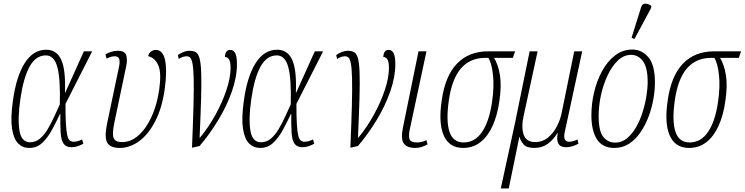

<svg xmlns="http://www.w3.org/2000/svg" viewBox="-20 -826 4208 1085"><path d="M145 10Q108 10 82.5 -15.5Q57 -41 48 -99.5Q39 -158 53 -257Q72 -395 120 -470Q168 -545 241 -545Q300 -545 326 -488.5Q352 -432 347 -303H349L454 -536H501L350 -239Q350 -169 352.5 -126.5Q355 -84 360 -62Q365 -40 374 -32.5Q383 -25 395 -25Q408 -25 420 -28.5Q432 -32 444 -38L451 -14Q437 -6 419.5 0Q402 6 385 6Q354 6 340 -13Q326 -32 323 -73Q320 -114 321 -182H319Q297 -135 273 -91Q249 -47 218.5 -18.5Q188 10 145 10ZM150 -22Q181 -22 205.5 -42.5Q230 -63 249.5 -96Q269 -129 286 -166Q303 -203 318 -236Q322 -381 304 -447Q286 -513 239 -513Q182 -513 147 -449Q112 -385 95 -266Q79 -154 90 -88Q101 -22 150 -22Z M657 10Q603 10 586 -20Q569 -50 585 -127L653 -451Q659 -481 653 -494.5Q647 -508 629 -508Q620 -508 609.5 -505.5Q599 -503 582 -495L576 -519Q612 -539 645 -539Q686 -539 693.5 -513.5Q701 -488 693 -451L626 -132Q613 -70 622 -46.5Q631 -23 669 -23Q721 -23 764 -62Q807 -101 837.5 -168.5Q868 -236 880 -322Q893 -415 874.5 -457Q856 -499 817 -509Q822 -528 835 -536Q848 -544 860 -544Q901 -544 913 -485Q925 -426 911 -324Q896 -216 857.5 -141.5Q819 -67 766.5 -28.5Q714 10 657 10Z M985 -515Q999 -525 1016.5 -532Q1034 -539 1052 -539Q1073 -539 1087 -530.5Q1101 -522 1108 -495.5Q1115 -469 1117 -415.5Q1119 -362 1116.5 -272.5Q1114 -183 1108 -48H1110Q1159 -107 1198 -178Q1237 -249 1260 -318.5Q1283 -388 1283 -443Q1283 -504 1251 -504Q1253 -544 1281 -544Q1300 -544 1309.5 -525Q1319 -506 1319 -464Q1319 -391 1290.5 -309.5Q1262 -228 1214 -148.5Q1166 -69 1108 -1L1065 9Q1071 -136 1073.5 -231.5Q1076 -327 1074.5 -383Q1073 -439 1068 -465.5Q1063 -492 1055 -500Q1047 -508 1035 -508Q1028 -508 1017 -505.5Q1006 -503 990 -493Z M1450 10Q1413 10 1387.5 -15.5Q1362 -41 1353 -99.5Q1344 -158 1358 -257Q1377 -395 1425 -470Q1473 -545 1546 -545Q1605 -545 1631 -488.5Q1657 -432 1652 -303H1654L1759 -536H1806L1655 -239Q1655 -169 1657.5 -126.5Q1660 -84 1665 -62Q1670 -40 1679 -32.5Q1688 -25 1700 -25Q1713 -25 1725 -28.5Q1737 -32 1749 -38L1756 -14Q1742 -6 1724.5 0Q1707 6 1690 6Q1659 6 1645 -13Q1631 -32 1628 -73Q1625 -114 1626 -182H1624Q1602 -135 1578 -91Q1554 -47 1523.5 -18.5Q1493 10 1450 10ZM1455 -22Q1486 -22 1510.5 -42.5Q1535 -63 1554.5 -96Q1574 -129 1591 -166Q1608 -203 1623 -236Q1627 -381 1609 -447Q1591 -513 1544 -513Q1487 -513 1452 -449Q1417 -385 1400 -266Q1384 -154 1395 -88Q1406 -22 1455 -22Z M1880 -515Q1894 -525 1911.5 -532Q1929 -539 1947 -539Q1968 -539 1982 -530.5Q1996 -522 2003 -495.5Q2010 -469 2012 -415.5Q2014 -362 2011.5 -272.5Q2009 -183 2003 -48H2005Q2054 -107 2093 -178Q2132 -249 2155 -318.5Q2178 -388 2178 -443Q2178 -504 2146 -504Q2148 -544 2176 -544Q2195 -544 2204.5 -525Q2214 -506 2214 -464Q2214 -391 2185.5 -309.5Q2157 -228 2109 -148.5Q2061 -69 2003 -1L1960 9Q1966 -136 1968.5 -231.5Q1971 -327 1969.5 -383Q1968 -439 1963 -465.5Q1958 -492 1950 -500Q1942 -508 1930 -508Q1923 -508 1912 -505.5Q1901 -503 1885 -493Z M2327 10Q2279 10 2261.5 -16Q2244 -42 2257 -105L2345 -536H2390L2297 -101Q2288 -63 2293.5 -42Q2299 -21 2337 -21Q2347 -21 2360 -23.5Q2373 -26 2390 -34L2396 -10Q2380 -1 2362.5 4.5Q2345 10 2327 10Z M2597 10Q2519 10 2488 -59.5Q2457 -129 2476 -257Q2495 -396 2562 -466Q2629 -536 2739 -536H2891L2878 -499H2772Q2795 -462 2805 -402.5Q2815 -343 2802 -255Q2791 -176 2764.5 -116.5Q2738 -57 2696 -23.5Q2654 10 2597 10ZM2600 -21Q2665 -21 2705.5 -82.5Q2746 -144 2761 -253Q2773 -335 2766 -401.5Q2759 -468 2740 -499H2722Q2636 -499 2584.5 -439Q2533 -379 2516 -256Q2500 -142 2520 -81.5Q2540 -21 2600 -21Z M2810 239 2891 -134 2973 -536H3018L2938 -166Q2925 -106 2939.5 -64.5Q2954 -23 3005 -23Q3045 -23 3075.5 -47.5Q3106 -72 3126.5 -111Q3147 -150 3155 -193L3225 -536H3270L3171 -78Q3160 -25 3196 -25Q3204 -25 3215.5 -27.5Q3227 -30 3243 -38L3249 -14Q3232 -5 3214.5 0.5Q3197 6 3179 6Q3116 6 3132 -74H3130Q3107 -36 3075 -13Q3043 10 2999 10Q2955 10 2937.5 -11.5Q2920 -33 2916 -53H2915L2855 239Z M3452 10Q3385 10 3353.5 -38.5Q3322 -87 3322 -175Q3322 -240 3337.5 -305.5Q3353 -371 3383 -425.5Q3413 -480 3456 -513Q3499 -546 3553 -546Q3607 -546 3644 -502.5Q3681 -459 3681 -360Q3681 -315 3672 -264.5Q3663 -214 3644.5 -165.5Q3626 -117 3598.5 -77Q3571 -37 3534.5 -13.5Q3498 10 3452 10ZM3456 -20Q3493 -20 3522 -43.5Q3551 -67 3573.5 -105.5Q3596 -144 3610.5 -189.5Q3625 -235 3632.5 -280.5Q3640 -326 3640 -363Q3640 -444 3613.5 -480Q3587 -516 3547 -516Q3505 -516 3471.5 -484Q3438 -452 3413.5 -400Q3389 -348 3376 -288Q3363 -228 3363 -171Q3363 -84 3389.5 -52Q3416 -20 3456 -20ZM3565 -605 3549 -613 3603 -785Q3610 -807 3628.5 -805.5Q3647 -804 3661 -792L3659 -780Z M3874 10Q3796 10 3765 -59.5Q3734 -129 3753 -257Q3772 -396 3839 -466Q3906 -536 4016 -536H4168L4155 -499H4049Q4072 -462 4082 -402.5Q4092 -343 4079 -255Q4068 -176 4041.5 -116.5Q4015 -57 3973 -23.5Q3931 10 3874 10ZM3877 -21Q3942 -21 3982.5 -82.5Q4023 -144 4038 -253Q4050 -335 4043 -401.5Q4036 -468 4017 -499H3999Q3913 -499 3861.5 -439Q3810 -379 3793 -256Q3777 -142 3797 -81.5Q3817 -21 3877 -21Z"/></svg>

Font: Noto Serif ExtraCondensed ExtraLight
Style: Italic
Weight: 200
Width: 2
Italic angle: -12°
Designer: Monotype Design Team
Foundry: Monotype Imaging Inc.
Version: Version 2.014; ttfautohint (v1.8.4.7-5d5b)